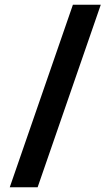

<svg xmlns="http://www.w3.org/2000/svg" viewBox="-20 -760 453 806"><path d="M286 -740H403L138 26H21Z"/></svg>

Font: Murecho
Style: Bold
Weight: 700
Designer: Neil Summerour
Foundry: Positype
Version: Version 1.010; ttfautohint (v1.8.3)